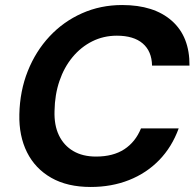

<svg xmlns="http://www.w3.org/2000/svg" viewBox="-20 -732 781 764"><path d="M341 12Q248 12 184 -24.5Q120 -61 87.5 -126Q55 -191 57 -277Q59 -370 90.5 -449Q122 -528 177 -587Q232 -646 306 -679Q380 -712 466 -712Q593 -712 664 -649Q735 -586 734 -471H585Q584 -528 548 -559Q512 -590 445 -590Q392 -590 347 -567.5Q302 -545 268.5 -504.5Q235 -464 216.5 -409.5Q198 -355 197 -291Q195 -234 214.5 -193.5Q234 -153 271.5 -131Q309 -109 362 -109Q430 -109 474.5 -138Q519 -167 541 -221H691Q664 -147 613.5 -95Q563 -43 493.5 -15.5Q424 12 341 12Z"/></svg>

Font: DM Sans 20pt
Style: Bold Italic
Weight: 700
Italic angle: -10°
Version: Version 4.004;gftools[0.9.30]